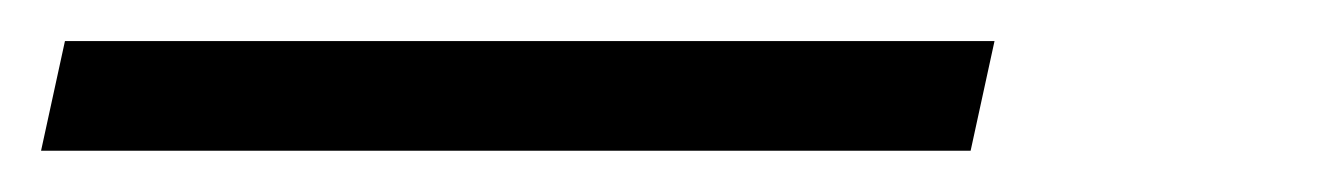

<svg xmlns="http://www.w3.org/2000/svg" viewBox="-87 17 653 94"><path d="M388.2 90.8H-66.9L-55.2 37.1H399.9Z"/></svg>

Font: Anonymous Pro
Style: Italic
Weight: 400
Italic angle: -12°
Monospace: yes
Designer: Mark Simonson
Version: Version 1.003